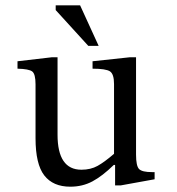

<svg xmlns="http://www.w3.org/2000/svg" viewBox="-20 -694 668 724"><path d="M563 -45V-18L436 5H414V-72H409Q366 -30 328.5 -10Q291 10 245 10Q180 10 147 -32.5Q114 -75 114 -173V-376Q114 -415 101.5 -424.5Q89 -434 46 -435V-463L175 -478H197V-186Q197 -54 287 -54Q322 -54 348 -68.5Q374 -83 410 -114V-377Q410 -415 394.5 -425Q379 -435 329 -435V-463L469 -478H493V-111Q493 -68 504.5 -56.5Q516 -45 553 -45ZM282 -674 352 -521H313L190 -656V-674Z"/></svg>

Font: myMathFont
Style: Regular
Weight: 400
Designer: Ross Mills, John Hudson & Paul Hanslow, Tiro Typeworks Ltd; with prior portions MicroPress Inc., and Coen Hoffman. Math 
Foundry: Tiro Typeworks Ltd
Version: Version 2.13 b171